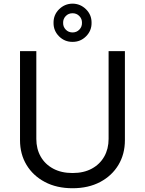

<svg xmlns="http://www.w3.org/2000/svg" viewBox="-20 -1003 781 1035"><path d="M565.4 -727.5H653.3V-247.1Q653.3 -172.4 618.4 -114Q583.5 -55.7 520 -22Q456.5 11.7 371.1 11.7Q285.6 11.7 221.9 -22Q158.2 -55.7 123 -114Q87.9 -172.4 87.9 -247.1V-727.5H175.8V-253.9Q175.8 -200.7 199.2 -159.2Q222.7 -117.7 266.6 -94Q310.5 -70.3 371.1 -70.3Q431.6 -70.3 475.1 -94Q518.6 -117.7 542 -159.2Q565.4 -200.7 565.4 -253.9ZM371.1 -777.3Q328.6 -776.9 298.3 -807.1Q268.1 -837.4 268.6 -879.9Q268.1 -922.9 298.3 -952.9Q328.6 -982.9 371.1 -983.4Q413.6 -982.9 443.8 -952.9Q474.1 -922.9 473.6 -879.9Q474.1 -837.4 443.8 -807.1Q413.6 -776.9 371.1 -777.3ZM371.1 -828.1Q393.1 -828.1 407.7 -843.3Q422.4 -858.4 421.9 -879.9Q422.4 -901.4 407.7 -916.5Q393.1 -931.6 371.1 -931.6Q349.1 -931.6 334.5 -916.5Q319.8 -901.4 320.3 -879.9Q319.8 -858.4 334.5 -843.3Q349.1 -828.1 371.1 -828.1Z"/></svg>

Font: Inter
Style: Regular
Weight: 400
Designer: Rasmus Andersson
Foundry: rsms
Version: Version 4.000;git-8c9346024